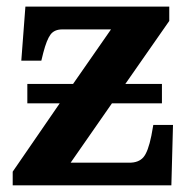

<svg xmlns="http://www.w3.org/2000/svg" viewBox="-20 -556 569 576"><path d="M62 -304.2H199.2L313 -467.8H167Q143.1 -467.8 131.6 -452.4Q120.1 -437 109.9 -397.9L104 -374H43.9L56.2 -536.1H487.8V-493.2L356 -304.2H465.8V-246.1H315.9L191.9 -67.9H368.2Q396 -67.9 410.2 -84.2Q424.3 -100.6 434.1 -148.9L439.9 -181.2H499L494.1 0H18.1V-41L159.2 -246.1H62Z"/></svg>

Font: Droid Serif
Style: Bold
Weight: 700
Designer: Monotype Design team
Foundry: Monotype Imaging Inc.
Version: Version 1.03